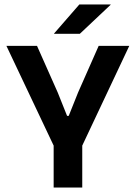

<svg xmlns="http://www.w3.org/2000/svg" viewBox="-20 -846 612 866"><path d="M228.5 -175.5 9 -639H147L240.5 -428.5L282.5 -323.5H290L332 -428.5L425 -639H563L344.5 -175.5ZM222 0V-294.5H351V0ZM338 -826H479V-824.5L340 -693.5H224V-695Z"/></svg>

Font: Anek Latin Medium SemiBold
Style: Regular
Weight: 600
Version: Version 1.003